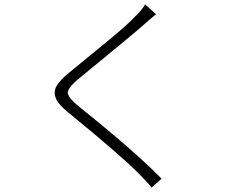

<svg xmlns="http://www.w3.org/2000/svg" viewBox="-20 -804 1040 865"><path d="M634 -784 683 -740Q674 -733 651.5 -713.5Q629 -694 627 -692Q591 -659 333 -448Q285 -408 285.5 -386Q286 -364 338 -322Q581 -128 708 1L663 41Q654 29 633 7Q612 -15 607 -20Q536 -94 288 -297Q243 -333 231.5 -361.5Q220 -390 234.5 -416Q249 -442 293 -478Q313 -495 381.5 -550.5Q450 -606 505 -652.5Q560 -699 589 -730Q618 -757 634 -784Z"/></svg>

Font: Noto Sans Korean Light
Style: Regular
Weight: 300
Designer: Ryoko NISHIZUKA  (kana & ideographs); Paul D. Hunt (Latin, Greek & Cyrillic); Wenlong ZHANG  (bopomofo); Sandoll Communi
Foundry: Adobe Systems Incorporated
Version: Version 1.000;PS 1;hotconv 1.0.78;makeotf.lib2.5.61930